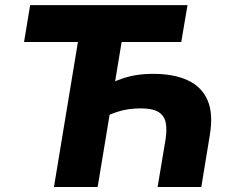

<svg xmlns="http://www.w3.org/2000/svg" viewBox="-20 -748 917 768"><path d="M593.3 -452.6Q674.3 -452.6 730.2 -427.2Q786.1 -401.9 810.1 -347.4Q834 -293 818.8 -204.6L785.2 0H610.4L642.1 -189.5Q648.4 -230 642.8 -257.8Q637.2 -285.6 613.8 -300Q590.3 -314.5 543 -314.5Q491.2 -314.5 449 -300.5Q406.7 -286.6 377 -268.1L398.9 -403.3Q434.1 -421.4 464.6 -432.1Q495.1 -442.9 526.1 -447.8Q557.1 -452.6 593.3 -452.6ZM471.2 -608.4 370.6 0H195.8L296.4 -608.4ZM76.2 -580.1 100.6 -727.5H730L705.1 -580.1Z"/></svg>

Font: Inter 28pt ExtraBold
Style: Italic
Weight: 800
Italic angle: -9.3988°
Designer: Rasmus Andersson
Foundry: rsms
Version: Version 4.001;git-66647c0bb